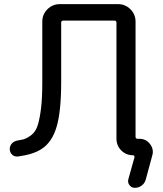

<svg xmlns="http://www.w3.org/2000/svg" viewBox="-20 -775 792 933"><path d="M638.7 -110.4Q638.7 -100.6 648.4 -100.6H657.2Q689.5 -100.6 709 -75.2Q722.7 -57.6 722.7 -37.1Q722.7 -28.3 719.7 -18.6L688.5 96.7Q683.6 115.2 668.9 126.5Q654.3 137.7 634.8 137.7Q619.1 137.7 609.4 125Q599.6 112.3 603.5 96.7L633.8 -11.7Q633.8 -14.6 631.8 -17.6Q629.9 -20.5 627 -20.5Q592.8 -20.5 569.3 -43.9Q545.9 -67.4 545.9 -101.6V-665Q545.9 -674.8 536.1 -674.8H287.1Q277.3 -674.8 277.3 -665V-375Q277.3 -233.4 254.9 -158.2Q232.4 -83 181.6 -50.8Q141.6 -24.4 67.4 -14.6Q51.8 -12.7 40 -22.5Q27.3 -34.2 27.3 -50.8Q27.3 -65.4 37.1 -77.1Q47.9 -88.9 63.5 -91.8Q81.1 -94.7 93.8 -97.7Q117.2 -105.5 136.2 -122.1Q155.3 -138.7 164.6 -170.4Q173.8 -202.1 179.7 -251Q185.5 -299.8 185.5 -375V-669.9Q185.5 -705.1 210.4 -730Q235.4 -754.9 270.5 -754.9H553.7Q588.9 -754.9 613.8 -730Q638.7 -705.1 638.7 -669.9Z"/></svg>

Font: Gen Jyuu GothicX Regular
Style: Regular
Weight: 400
Designer: [Source Han Sans]
Ryoko NISHIZUKA  (kana & ideographs); Paul D. Hunt (Latin, Greek & Cyrillic); Wenlong ZHANG  (bopomofo
Version: Version 1.002.20150607